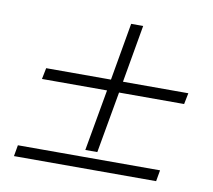

<svg xmlns="http://www.w3.org/2000/svg" viewBox="-65 -704 752 677"><g transform="rotate(10 311.5 -365.5)"><path d="M76 -385H309L270 -165H313L352 -385H585L593 -425H359L395 -631H352L316 -425H84ZM535 -100 542 -140H33L26 -100Z"/></g></svg>

Font: Momo Neue ExtLt
Style: Italic
Weight: 200
Italic angle: -10°
Designer: Ninad Kale (Devanagari), Jonny Pinhorn (Latin)
Foundry: Indian Type Foundry
Version: 4.004